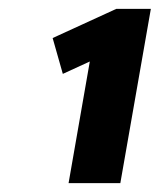

<svg xmlns="http://www.w3.org/2000/svg" viewBox="-20 -822 361 434"><path d="M252 -408 321 -802H243L99 -736L122 -655L183 -683L135 -408Z"/></svg>

Font: Celebes ExtraBold
Style: Italic
Weight: 800
Italic angle: -10°
Designer: Anugrah Pasau
Foundry: Lafontype
Version: Version 1.000